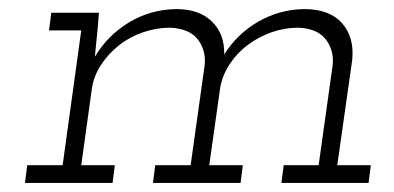

<svg xmlns="http://www.w3.org/2000/svg" viewBox="-20 -403 867 423"><path d="M605 -39H682L713 -260Q716 -293 697.5 -316.5Q679 -340 638 -342Q607 -342 578.5 -332Q550 -322 526.5 -304.5Q503 -287 486.5 -262.5Q470 -238 465 -209L441 -39H515L510 0H317L322 -39H400L431 -260Q434 -293 415.5 -316.5Q397 -340 355 -342Q325 -342 295.5 -332Q266 -322 242.5 -303.5Q219 -285 202.5 -260Q186 -235 182 -205L159 -39H233L228 0H35L40 -39H118L159 -336H88L93 -375H198L195 -339Q193 -322 192 -308.5Q191 -295 189 -278Q217 -325 264 -353.5Q311 -382 368 -383Q419 -383 447 -355.5Q475 -328 474 -283Q502 -328 548.5 -355Q595 -382 650 -383Q706 -383 733.5 -352Q761 -321 756 -271L723 -39H797L792 0H600Z"/></svg>

Font: Josefin Slab
Style: Italic
Weight: 400
Italic angle: -12°
Designer: Santiago Orozco
Foundry: Typemade
Version: Version 2.000